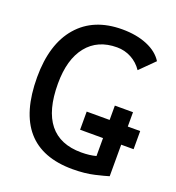

<svg xmlns="http://www.w3.org/2000/svg" viewBox="-130 -807 846 922"><g transform="rotate(20 293.0 -346.5)"><path d="M342.8 9.8Q187.5 9.8 109.9 -79.6Q32.2 -168.9 32.2 -347.7Q32.2 -517.1 112.8 -610.1Q193.4 -703.1 338.9 -703.1Q411.6 -703.1 466.3 -680.4Q521 -657.7 546.9 -616.2L474.1 -543.9Q451.7 -577.1 417.7 -595.2Q383.8 -613.3 344.7 -613.3Q246.1 -613.3 191.4 -545.2Q136.7 -477.1 136.7 -352.5Q136.7 -216.3 191.4 -148.2Q246.1 -80.1 354.5 -80.1Q397.5 -80.1 430.4 -89.1Q463.4 -98.1 484.4 -104.5L522.5 -19.5Q502.9 -13.2 454.1 -1.7Q405.3 9.8 342.8 9.8ZM429.7 -19.5V-346.7H522.5V-19.5ZM312.5 -180.7V-273.4H585.9V-180.7Z"/></g></svg>

Font: Cascadia Code PL
Style: Regular
Weight: 400
Monospace: yes
Designer: Aaron Bell
Foundry: Saja Typeworks
Version: Version 2102.003